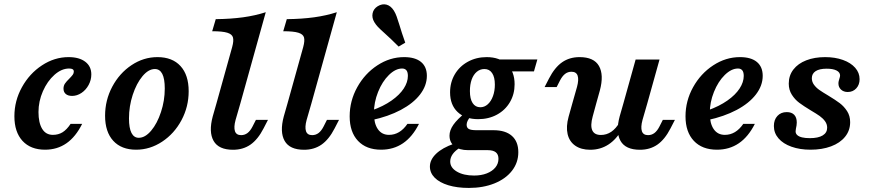

<svg xmlns="http://www.w3.org/2000/svg" viewBox="-20 -699 4128 911"><path d="M48.3 -147.4Q48.3 -220.7 84.1 -285.3Q119.8 -349.9 179.1 -388.9Q238.4 -428 305.5 -428Q355.7 -428 384.5 -406.1Q413.3 -384.3 413.3 -345.9Q413.3 -319.7 400.5 -295.9Q387.6 -272.1 366.5 -258Q345.3 -243.9 322.1 -243.9Q302.9 -243.9 292.1 -253Q281.3 -262.2 281.3 -278.4Q281.3 -292.2 288.3 -302.5Q295.2 -312.7 309 -326Q320.4 -337.6 325.3 -344.4Q330.2 -351.2 330.2 -359.4Q330.2 -367.1 324.7 -370.5Q319.2 -373.9 307.9 -373.9Q272.1 -373.9 238.4 -344Q204.7 -314.1 183.6 -266.2Q162.6 -218.4 162.6 -167.3Q162.6 -116.6 180 -87.8Q197.4 -59.1 230.9 -59.1Q256.8 -59.1 276.8 -71.4Q296.8 -83.8 315 -111.3H369.8Q339.3 -49.9 295.5 -19.3Q251.6 11.3 193.8 11.3Q125.2 11.3 86.7 -30.6Q48.3 -72.6 48.3 -147.4Z M478.6 -149.7Q478.6 -223.6 512.6 -287.6Q546.7 -351.6 603.9 -389.8Q661.2 -428 727.1 -428Q797.7 -428 836.5 -385.5Q875.2 -343.1 875.2 -266.1Q875.2 -192.7 841.2 -128.9Q807.1 -65.1 749.5 -26.9Q691.8 11.3 625.9 11.3Q556.1 11.3 517.3 -31Q478.6 -73.3 478.6 -149.7ZM761.8 -279Q761.8 -325.3 750 -348.4Q738.1 -371.5 714.8 -371.5Q684.5 -371.5 656 -337.4Q627.5 -303.2 609.7 -248.9Q592 -194.5 592 -137.2Q592 -91.4 603.8 -68.3Q615.6 -45.2 638.5 -45.2Q668.8 -45.2 697.3 -79.1Q725.9 -113 743.8 -167.4Q761.8 -221.7 761.8 -279Z M986.8 -550.8 1003.7 -608.1Q1074.8 -608.9 1133.2 -616.9Q1191.5 -625 1241 -641.1L1120.4 -208.2H1007L1081.6 -475.8Q1089.7 -505.6 1085.4 -521.2Q1081.2 -536.7 1058.6 -543.7Q1036 -550.8 986.8 -550.8ZM1124.1 -57.8Q1141 -57.8 1154.3 -67.8Q1167.5 -77.8 1178 -98.3L1194.3 -130.3H1251.5L1230.7 -90Q1203.4 -37 1168.3 -12.7Q1133.2 11.6 1085.8 11.6Q1017.3 11.6 993.4 -30.6Q969.5 -72.8 989.4 -146.7L1007 -208.2H1120.4L1097.7 -129.7Q1088.5 -95.5 1094.8 -76.6Q1101.1 -57.8 1124.1 -57.8Z M1323.9 -550.8 1340.8 -608.1Q1411.9 -608.9 1470.3 -616.9Q1528.6 -625 1578.1 -641.1L1457.5 -208.2H1344.1L1418.7 -475.8Q1426.7 -505.6 1422.5 -521.2Q1418.2 -536.7 1395.7 -543.7Q1373.1 -550.8 1323.9 -550.8ZM1461.2 -57.8Q1478.1 -57.8 1491.4 -67.8Q1504.6 -77.8 1515.1 -98.3L1531.3 -130.3H1588.6L1567.8 -90Q1540.5 -37 1505.4 -12.7Q1470.3 11.6 1422.9 11.6Q1354.4 11.6 1330.5 -30.6Q1306.6 -72.8 1326.5 -146.7L1344.1 -208.2H1457.5L1434.8 -129.7Q1425.6 -95.5 1431.9 -76.6Q1438.2 -57.8 1461.2 -57.8Z M1639.1 -147Q1639.1 -220.3 1675 -285.1Q1710.9 -349.9 1770.4 -388.9Q1829.9 -428 1897.4 -428Q1949.7 -428 1977.6 -405.1Q2005.4 -382.1 2005.4 -339.2Q2005.4 -292.6 1973.1 -250.7Q1940.8 -208.8 1881.5 -177.3Q1822.3 -145.9 1743 -129L1743.8 -175Q1799.4 -194.8 1837.8 -221.9Q1876.2 -248.9 1895.8 -279.1Q1915.3 -309.2 1915.3 -338.8Q1915.3 -357.2 1908.2 -365.6Q1901.1 -373.9 1888 -373.9Q1856.6 -373.9 1825.3 -343.2Q1793.9 -312.5 1774 -263Q1754.1 -213.6 1754.1 -161.8Q1754.1 -113.4 1772.8 -86.3Q1791.5 -59.1 1825.8 -59.1Q1851.7 -59.1 1873.5 -72.2Q1895.4 -85.3 1913.2 -111.3H1968Q1937.2 -49.9 1892.2 -19.3Q1847.2 11.3 1788.2 11.3Q1718.2 11.3 1678.6 -30.6Q1639.1 -72.6 1639.1 -147ZM1805.9 -540.5Q1782.5 -561.4 1773 -571.5Q1763.5 -581.6 1756.1 -593.8Q1743.6 -614.9 1747.9 -635.9Q1752.1 -656.9 1772 -669.4Q1793.4 -682.4 1813.8 -677Q1834.2 -671.6 1848.9 -648.5Q1856.2 -636.8 1861.9 -621.1Q1867.5 -605.4 1875 -581.2Q1880.3 -563.3 1887.3 -541.7Q1894.3 -520 1902.8 -496.5L1871.4 -478Q1853.5 -496.2 1836.6 -512.1Q1819.7 -527.9 1805.9 -540.5Z M2115.5 -260.7Q2115.5 -308.2 2137.9 -346.3Q2160.3 -384.4 2200.1 -406.2Q2239.9 -428 2288.8 -428Q2350.6 -428 2386.2 -393.5Q2421.7 -359 2421.7 -299.3Q2421.7 -252.2 2399.5 -214.3Q2377.3 -176.4 2337.9 -155Q2298.5 -133.6 2248.8 -133.6Q2187 -133.6 2151.2 -167.5Q2115.5 -201.4 2115.5 -260.7ZM2328 -297.6Q2328 -332.9 2315 -352.2Q2302.1 -371.5 2278.5 -371.5Q2258 -371.5 2242.3 -358.4Q2226.5 -345.2 2218 -321.6Q2209.6 -297.9 2209.6 -266.8Q2209.6 -229.8 2222.5 -210Q2235.5 -190.1 2259 -190.1Q2278.7 -190.1 2294.4 -204.2Q2310.2 -218.4 2319.1 -243.1Q2328 -267.7 2328 -297.6ZM2306.5 -416.7H2529.6L2513.5 -360.2H2370.5ZM2019.8 91.1Q2019.8 58.8 2049.4 30.4Q2079 2.1 2134.2 -17.1L2163.7 0.8Q2139.6 15.7 2127.9 32.4Q2116.2 49.1 2116.2 67.4Q2116.2 96.8 2147.9 115.3Q2179.5 133.9 2229.7 133.9Q2263.2 133.9 2289.4 123.8Q2315.7 113.6 2330.4 95.6Q2345.1 77.6 2345.1 54.5Q2345.1 33.6 2332.4 23.5Q2319.6 13.4 2293.5 13.4H2200.7Q2159.9 13.4 2136.4 -4.9Q2112.8 -23.1 2112.8 -55.7Q2112.8 -80.5 2131.1 -106.9Q2149.5 -133.3 2190.3 -166.1L2214.5 -149.2Q2203.5 -135.6 2198.8 -125.9Q2194.1 -116.2 2194.1 -107Q2194.1 -92.9 2204.4 -87.1Q2214.7 -81.2 2241 -81.2H2321.6Q2378.4 -81.2 2408.8 -54.3Q2439.3 -27.3 2439.3 23.2Q2439.3 72.5 2409.4 111Q2379.5 149.6 2326 171.2Q2272.6 192.7 2204.7 192.7Q2148.8 192.7 2106.9 179.9Q2065 167 2042.4 144.1Q2019.8 121.2 2019.8 91.1Z M2691.5 -358.6Q2674.5 -358.6 2661.5 -348.6Q2648.4 -338.6 2637.6 -318.1L2621.3 -286H2564.1L2584.8 -326.3Q2612.1 -379.3 2647.3 -403.7Q2682.4 -428 2729.8 -428Q2798.2 -428 2822.1 -385.8Q2846 -343.6 2826.2 -269.7L2809 -208.2H2695.5L2717.8 -286.7Q2727.1 -320.9 2720.8 -339.8Q2714.5 -358.6 2691.5 -358.6ZM2831.1 -58.6Q2857.9 -58.6 2880.2 -73.6Q2902.4 -88.7 2919.6 -118.1L2932.6 -88.1Q2906 -38.7 2867.4 -13.6Q2828.9 11.6 2780.5 11.6Q2737.3 11.6 2709.4 -7.8Q2681.5 -27.2 2673.2 -62.7Q2665 -98.3 2677.9 -145.2L2695.5 -208.2H2809L2792.2 -146.4Q2780.3 -103.2 2790.1 -80.9Q2799.9 -58.6 2831.1 -58.6ZM2995.9 -416.4H3109.3L3051.2 -208.2H2937.8ZM3054.9 -57.8Q3071.8 -57.8 3085.1 -67.8Q3098.3 -77.8 3108.8 -98.3L3125 -130.3H3182.3L3161.5 -90Q3134.2 -37 3099.1 -12.7Q3064 11.6 3016.6 11.6Q2948.1 11.6 2924.2 -30.6Q2900.3 -72.8 2920.2 -146.7L2937.8 -208.2H3051.2L3028.5 -129.7Q3019.3 -95.5 3025.6 -76.6Q3031.9 -57.8 3054.9 -57.8Z M3232.6 -147Q3232.6 -220.3 3268.5 -285.1Q3304.5 -349.9 3364 -388.9Q3423.5 -428 3491 -428Q3543.3 -428 3571.1 -405.1Q3598.9 -382.1 3598.9 -339.2Q3598.9 -292.6 3566.6 -250.7Q3534.3 -208.8 3475.1 -177.3Q3415.8 -145.9 3336.6 -129L3337.4 -175Q3392.9 -194.8 3431.3 -221.9Q3469.7 -248.9 3489.3 -279.1Q3508.9 -309.2 3508.9 -338.8Q3508.9 -357.2 3501.7 -365.6Q3494.6 -373.9 3481.6 -373.9Q3450.2 -373.9 3418.8 -343.2Q3387.5 -312.5 3367.6 -263Q3347.7 -213.6 3347.7 -161.8Q3347.7 -113.4 3366.4 -86.3Q3385 -59.1 3419.3 -59.1Q3445.2 -59.1 3467.1 -72.2Q3488.9 -85.3 3506.8 -111.3H3561.6Q3530.7 -49.9 3485.7 -19.3Q3440.8 11.3 3381.8 11.3Q3311.7 11.3 3272.2 -30.6Q3232.6 -72.6 3232.6 -147Z M3651.9 -101.1Q3651.9 -130.8 3668.7 -149Q3685.5 -167.1 3712.9 -167.1Q3735.9 -167.1 3748.2 -154.5Q3760.5 -141.8 3760.5 -117.7Q3760.5 -110.7 3759.4 -103.5Q3758.4 -96.3 3756.7 -89.7Q3756.3 -85.2 3755.7 -82.2Q3755 -79.1 3755 -75.5Q3755 -65.1 3762.9 -57.9Q3770.7 -50.7 3785.8 -47.1Q3800.8 -43.5 3822.4 -43.5Q3862.2 -43.5 3883.5 -56.4Q3904.7 -69.3 3904.7 -93.1Q3904.7 -109.8 3894.7 -123.7Q3884.6 -137.6 3869.2 -148.6Q3853.7 -159.5 3826.7 -175.4Q3792.8 -195.9 3772.2 -211.3Q3751.6 -226.7 3737.1 -249.6Q3722.5 -272.5 3722.5 -302.2Q3722.5 -340.7 3744.5 -369.2Q3766.5 -397.7 3805.6 -412.8Q3844.6 -428 3895.1 -428Q3942.3 -428 3979.5 -414.6Q4016.7 -401.3 4037.7 -377.4Q4058.6 -353.6 4058.6 -323.3Q4058.6 -296.8 4042.7 -279.6Q4026.9 -262.5 4002.3 -262.5Q3982.7 -262.5 3970.5 -273.9Q3958.2 -285.2 3958.2 -303Q3958.2 -309.2 3959.7 -315.1Q3961.2 -321 3963 -326.7Q3964.3 -330.9 3965.1 -334Q3966 -337.2 3966 -340.5Q3966 -355.9 3949.2 -364.5Q3932.5 -373.1 3902.4 -373.1Q3868 -373.1 3850 -361.4Q3832 -349.6 3832 -328Q3832 -310.8 3842.1 -297Q3852.2 -283.1 3867.4 -272.4Q3882.7 -261.6 3910.1 -245.4Q3944.4 -224.6 3964.6 -209.4Q3984.7 -194.2 3999.3 -171.7Q4013.8 -149.3 4013.8 -119.5Q4013.8 -79.8 3989.8 -50.2Q3965.9 -20.5 3923.2 -4.6Q3880.6 11.3 3825.7 11.3Q3774.9 11.3 3735.3 -2.9Q3695.7 -17 3673.8 -42.5Q3651.9 -67.9 3651.9 -101.1Z"/></svg>

Font: Playfair Micro SmCond SmLight
Style: Italic
Weight: 360
Width: 4
Italic angle: -15.6°
Designer: Claus Eggers Sørensen
Foundry: Claus Eggers Sørensen
Version: Version 2.203;Glyphs 3.3 (3326)